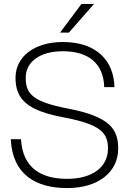

<svg xmlns="http://www.w3.org/2000/svg" viewBox="-20 -946 653 978"><path d="M322 12C483 12 582 -71 582 -189C582 -288 540 -352 326 -393C143 -428 111 -470 111 -550C111 -630 182 -685 300 -685C431 -685 507 -623 511 -502H563C560 -636 473 -732 300 -732C156 -732 59 -658 59 -550C59 -437 123 -382 305 -348C496 -312 530 -267 530 -189C530 -96 452 -35 322 -35C193 -35 95 -88 87 -237H35C43 -60 159 12 322 12ZM286 -780H331L459 -926H395Z"/></svg>

Font: Aspekta 200
Style: Regular
Weight: 200
Designer: Ivo Dolenc
Version: Version 2.000